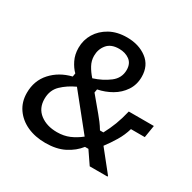

<svg xmlns="http://www.w3.org/2000/svg" viewBox="-150 -811 974 972"><g transform="rotate(30 337.5 -325.0)"><path d="M232.5 10Q172.5 10 125.8 -11.2Q79.2 -32.5 52.1 -71.7Q25 -110.8 25 -163.3Q25 -235 69.6 -284.2Q114.2 -333.3 185 -350.8L188.3 -370.8Q168.3 -390 152.9 -421.2Q137.5 -452.5 137.5 -491.7Q137.5 -537.5 160.4 -575.4Q183.3 -613.3 225.4 -636.7Q267.5 -660 325 -660Q394.2 -660 441.2 -624.6Q488.3 -589.2 488.3 -523.3Q488.3 -477.5 465 -442.5Q441.7 -407.5 404.2 -385.8Q366.7 -364.2 324.2 -355.8L320.8 -335.8L391.7 -250.8Q404.2 -235.8 416.2 -220Q428.3 -204.2 440.8 -183.3H460.8Q480 -219.2 494.2 -256.2Q508.3 -293.3 519.2 -339.2H665.8L654.2 -267.5H573.3Q561.7 -227.5 540.4 -192.1Q519.2 -156.7 495 -125L590.8 -5V0H486.7L436.7 -73.3H416.7Q388.3 -36.7 342.5 -13.3Q296.7 10 232.5 10ZM275 -392.5Q327.5 -409.2 366.2 -438.8Q405 -468.3 405 -515.8Q405 -553.3 380 -571.7Q355 -590 319.2 -590Q271.7 -590 248.8 -562.1Q225.8 -534.2 225.8 -495.8Q225.8 -467.5 239.6 -442.1Q253.3 -416.7 275 -392.5ZM255.8 -66.7Q295.8 -66.7 327.9 -80.4Q360 -94.2 389.2 -117.5L229.2 -316.7Q183.3 -295.8 150.4 -264.2Q117.5 -232.5 117.5 -181.7Q117.5 -126.7 156.7 -96.7Q195.8 -66.7 255.8 -66.7Z"/></g></svg>

Font: Familjen Grotesk GF
Style: Italic
Weight: 400
Designer: Anders Wikstroem, Jonas Baeckman, Matilda Gysing, Kristian Moeller
Foundry: Familjen STHML AB
Version: Version 2.000; Beta; Release 4; Build 6